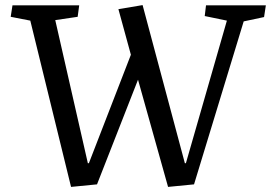

<svg xmlns="http://www.w3.org/2000/svg" viewBox="-20 -724 1064 754"><path d="M706 -83H710L871 -643L784 -661L789 -703H1024L1017 -657L937 -640L742 0L640 10L522 -411L361 0L259 10L99 -643L22 -658L29 -703H291L285 -658L197 -645L325 -83H329L494 -509L445 -688L540 -704Z"/></svg>

Font: Literata 18pt
Style: Italic
Weight: 400
Italic angle: -2°
Designer: Latin by Veronika Burian and Jose Scaglione. Greek by Irene Vlachou. Cyrillic by Vera Evstafieva
Foundry: TypeTogether
Version: Version 3.103;gftools[0.9.29]